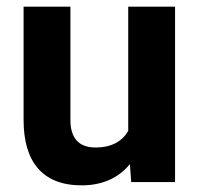

<svg xmlns="http://www.w3.org/2000/svg" viewBox="-20 -548 599 578"><path d="M267 -104C216 -104 192 -134 192 -186V-528H51V-187C51 -64 105 10 226 10C293 10 340 -16 371 -54L375 0H507V-528H366V-154C348 -123 317 -104 267 -104Z"/></svg>

Font: Asimov
Style: Regular
Weight: 500
Designer: Google
Version: Version 2.000980; 2014